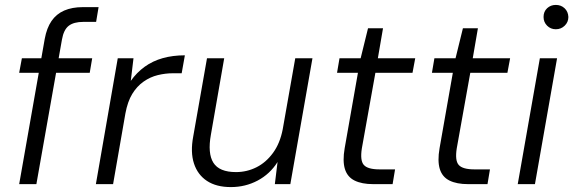

<svg xmlns="http://www.w3.org/2000/svg" viewBox="-20 -749 2332 781"><path d="M58 0 162 -591Q170 -635 189.5 -663.5Q209 -692 241 -706Q273 -720 317 -720H381L371 -660H319Q280 -660 259.5 -644Q239 -628 232 -588L128 0ZM58 -453 69 -512H355L345 -453Z M370 0 459 -512H523L512 -420Q536 -454 568.5 -477.5Q601 -501 642 -512.5Q683 -524 732 -524L719 -451H683Q653 -451 622 -443.5Q591 -436 564 -417Q537 -398 518 -367Q499 -336 490 -287L440 0Z M919 12Q860 12 822 -13Q784 -38 769 -84Q754 -130 766 -194L822 -512H892L838 -202Q824 -125 848 -87Q872 -49 940 -49Q984 -49 1023 -68.5Q1062 -88 1090.5 -127Q1119 -166 1130 -223L1181 -512H1251L1161 0H1098L1109 -90Q1078 -41 1028 -14.5Q978 12 919 12Z M1498 0Q1452 0 1422.5 -14.5Q1393 -29 1383 -61.5Q1373 -94 1382 -146L1436 -453H1351L1361 -512H1447L1477 -634H1538L1517 -512H1669L1658 -453H1507L1452 -146Q1444 -96 1460 -78Q1476 -60 1524 -60H1587L1577 0Z M1884 0Q1838 0 1808.5 -14.5Q1779 -29 1769 -61.5Q1759 -94 1768 -146L1822 -453H1737L1747 -512H1833L1863 -634H1924L1903 -512H2055L2044 -453H1893L1838 -146Q1830 -96 1846 -78Q1862 -60 1910 -60H1973L1963 0Z M2086 0 2176 -512H2246L2156 0ZM2241 -630Q2220 -630 2205.5 -644.5Q2191 -659 2191 -680Q2191 -702 2205.5 -715.5Q2220 -729 2241 -729Q2262 -729 2276.5 -715.5Q2291 -702 2292 -680Q2292 -659 2277 -644.5Q2262 -630 2241 -630Z"/></svg>

Font: DM Sans 12pt Light
Style: Italic
Weight: 300
Italic angle: -10°
Version: Version 4.004;gftools[0.9.30]